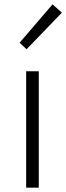

<svg xmlns="http://www.w3.org/2000/svg" viewBox="-20 -861 304 881"><path d="M100 0V-534H158V0ZM102 -635 70 -665 221 -841 264 -803Z"/></svg>

Font: Noto Sans KR Thin Light
Style: Regular
Weight: 300
Version: Version 2.004-H2;hotconv 1.0.118;makeotfexe 2.5.65603